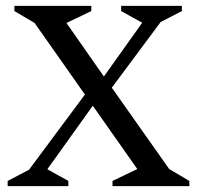

<svg xmlns="http://www.w3.org/2000/svg" viewBox="-20 -632 669 652"><path d="M6 0V-17.6L78.6 -55.6L268.4 -311L97.4 -554L28.9 -594.4V-612H290V-594.4L205.7 -554L332.8 -372.2L462.9 -554.8L391.5 -594.4V-612H597.6V-594.4L525.6 -557.3L359.7 -334.2L554.6 -58L623 -17.6V0H362.1V-17.6L446.2 -58L295.1 -273L140.7 -57.2L212.1 -17.6V0Z"/></svg>

Font: Ancizar Serif Light
Style: Regular
Weight: 300
Designer: Cesar Puertas, Viviana Monsalve, Julian Moncada, Julian Prieto, Jose Castro, Felipe Aragon, Mariel Hernandez, Sara Alarc
Version: Version 8.100